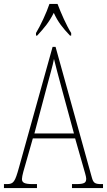

<svg xmlns="http://www.w3.org/2000/svg" viewBox="-22 -951 541 971"><path d="M160 -784V-771H166C202 -810 226 -838 250 -886C272 -838 295 -810 332 -771H338V-784C314 -822 286 -886 269 -931H228C213 -886 183 -822 160 -784ZM-2 0H165V-20H143C100 -20 89 -28 89 -46C89 -61 101 -101 109 -128L144 -251H358L398 -111C405 -86 414 -58 414 -48C414 -27 406 -20 362 -20H342V0H499V-20H492C458 -20 450 -25 442 -55L259 -714H244L74 -104C54 -32 47 -20 13 -20H-2ZM152 -276 214 -509C229 -567 245 -619 251 -653C259 -620 272 -570 293 -493L352 -276Z"/></svg>

Font: Noto Serif Lao ExtraCondensed Thin
Style: Regular
Weight: 100
Width: 2
Designer: Monotype Design Team
Foundry: Monotype Imaging Inc.
Version: Version 2.003